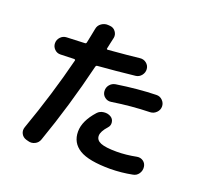

<svg xmlns="http://www.w3.org/2000/svg" viewBox="-141 -980 1282 1193"><g transform="rotate(20 500.0 -383.5)"><path d="M827.1 -100.6Q849.6 -104.5 867.7 -91.8Q885.7 -79.1 888.7 -55.7Q891.6 -31.2 877.9 -11.2Q864.3 8.8 839.8 12.7Q770.5 26.4 696.3 27.3Q552.7 27.3 490.7 -10.7Q428.7 -48.8 428.7 -123Q428.7 -193.4 497.1 -269.5Q512.7 -287.1 539.1 -290Q565.4 -293 585.9 -280.3Q603.5 -269.5 606.4 -248Q609.4 -226.6 594.7 -210.9Q558.6 -170.9 558.6 -142.6Q558.6 -113.3 590.8 -100.1Q623 -86.9 696.3 -86.9Q757.8 -86.9 827.1 -100.6ZM559.6 -366.2Q536.1 -362.3 517.6 -376.5Q499 -390.6 497.1 -414.1Q495.1 -438.5 509.8 -456.5Q524.4 -474.6 547.9 -478.5Q688.5 -500 808.6 -502.9Q832 -503.9 849.1 -486.8Q866.2 -469.7 866.2 -446.8Q866.2 -423.8 849.1 -406.7Q832 -389.6 808.6 -388.7Q685.5 -385.7 559.6 -366.2ZM143.6 35.2Q121.1 28.3 110.8 8.3Q100.6 -11.7 108.4 -34.2Q199.2 -289.1 259.8 -531.2Q260.7 -534.2 257.8 -536.1Q254.9 -538.1 252 -538.1Q192.4 -536.1 163.1 -535.2Q139.6 -534.2 123 -550.8Q106.4 -567.4 106.4 -590.3Q106.4 -613.3 122.6 -630.4Q138.7 -647.5 162.1 -648.4Q201.2 -649.4 281.2 -653.3Q289.1 -653.3 291 -661.1Q294.9 -677.7 301.3 -710.9Q307.6 -744.1 310.5 -757.8Q314.5 -782.2 335 -796.4Q355.5 -810.5 378.9 -808.6L391.6 -807.6Q415 -805.7 428.7 -786.6Q442.4 -767.6 438.5 -746.1Q435.5 -732.4 429.7 -706.5Q423.8 -680.7 421.9 -669.9Q419.9 -663.1 428.7 -663.1Q568.4 -674.8 634.8 -682.6Q658.2 -685.5 676.8 -670.9Q695.3 -656.2 697.3 -633.3Q699.2 -610.4 684.6 -591.8Q669.9 -573.2 647.5 -570.3Q524.4 -556.6 402.3 -546.9Q394.5 -546.9 391.6 -538.1Q323.2 -255.9 232.4 1Q224.6 24.4 202.6 35.2Q180.7 45.9 158.2 39.1Z"/></g></svg>

Font: Rounded Mgen+ 2m bold
Style: Bold
Weight: 700
Designer: [Source Han Sans]
Ryoko NISHIZUKA  (kana & ideographs); Paul D. Hunt (Latin, Greek & Cyrillic); Wenlong ZHANG  (bopomofo
Version: Version 1.059.20150602